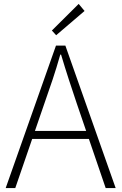

<svg xmlns="http://www.w3.org/2000/svg" viewBox="-20 -961 621 981"><path d="M9 0 266 -728H314L571 0H520L373 -430Q351 -495 331.5 -555Q312 -615 292 -682H288Q269 -615 249 -555Q229 -495 206 -430L58 0ZM125 -251V-292H452V-251ZM267 -781 245 -805 382 -941 412 -905Z"/></svg>

Font: Noto Sans SC Thin ExtraLight
Style: Regular
Weight: 250
Version: Version 2.004-H2;hotconv 1.0.118;makeotfexe 2.5.65603